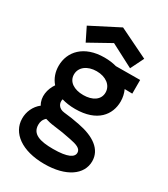

<svg xmlns="http://www.w3.org/2000/svg" viewBox="-229 -794 1024 1169"><g transform="rotate(30 282.5 -210.0)"><path d="M275 -114C430 -114 493 -199 493 -292C493 -320 487 -346 476 -370L530 -369V-465L360 -464C335 -471 307 -475 275 -475C130 -475 57 -391 57 -292C57 -250 70 -210 98 -178C68 -135 55 -74 84 -27C45 3 24 51 25 98C26 197 120 270 280 270C432 270 525 204 525 110C525 26 451 -24 341 -45C300 -53 270 -58 229 -62C189 -66 172 -97 180 -127C207 -119 238 -114 275 -114ZM83 -589 129 -496 280 -580 441 -496 487 -589 280 -690ZM129 81C129 60 135 42 153 26C172 32 193 37 219 40C263 45 297 51 341 60C387 69 421 80 421 110C421 141 384 164 280 164C188 164 129 146 129 81ZM164 -293C164 -344 210 -379 275 -379C340 -379 386 -344 386 -293C386 -242 340 -212 275 -212C210 -212 164 -242 164 -293Z"/></g></svg>

Font: KT Kiyosuna Sans Bold
Style: Regular
Weight: 700
Designer: [Zen Kaku Gothic] Yoshimichi Ohira
Version: Version 1.010;Glyphs 3.1.2 (3151)